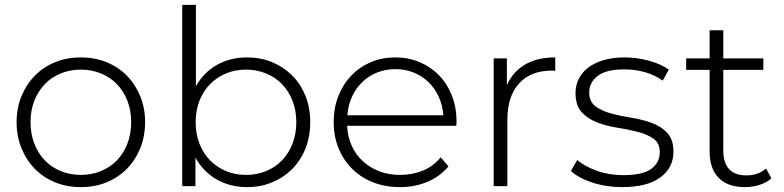

<svg xmlns="http://www.w3.org/2000/svg" viewBox="-20 -762 3210 786"><path d="M311 4Q254 4 206 -15.5Q158 -35 123 -70.5Q88 -106 68 -155Q48 -204 48 -262Q48 -320 68 -368.5Q88 -417 123 -452.5Q158 -488 206 -507.5Q254 -527 311 -527Q368 -527 416 -507.5Q464 -488 499 -452.5Q534 -417 554 -368.5Q574 -320 574 -262Q574 -204 554 -155Q534 -106 499 -70.5Q464 -35 416 -15.5Q368 4 311 4ZM311 -46Q355 -46 393 -61.5Q431 -77 458.5 -105.5Q486 -134 501.5 -174Q517 -214 517 -262Q517 -310 501.5 -349.5Q486 -389 458.5 -417.5Q431 -446 393 -461.5Q355 -477 311 -477Q267 -477 229 -461.5Q191 -446 163.5 -417.5Q136 -389 120.5 -349.5Q105 -310 105 -262Q105 -214 120.5 -174Q136 -134 163.5 -105.5Q191 -77 229 -61.5Q267 -46 311 -46Z M987 -46Q1031 -46 1069 -61.5Q1107 -77 1134.5 -105.5Q1162 -134 1177.5 -174Q1193 -214 1193 -262Q1193 -310 1177.5 -349.5Q1162 -389 1134.5 -417.5Q1107 -446 1069 -461.5Q1031 -477 987 -477Q943 -477 905.5 -461.5Q868 -446 840 -417.5Q812 -389 796.5 -349.5Q781 -310 781 -262Q781 -214 796.5 -174Q812 -134 840 -105.5Q868 -77 905.5 -61.5Q943 -46 987 -46ZM780 0H726V-742H782V-409Q814 -466 868.5 -496.5Q923 -527 991 -527Q1047 -527 1094 -507.5Q1141 -488 1176 -453Q1211 -418 1230.5 -369.5Q1250 -321 1250 -262Q1250 -203 1230.5 -154Q1211 -105 1176 -70Q1141 -35 1094 -15.5Q1047 4 991 4Q922 4 867 -27.5Q812 -59 780 -117Z M1795 -290Q1792 -331 1776 -366Q1760 -401 1734 -426Q1708 -451 1673.5 -465Q1639 -479 1598 -479Q1558 -479 1523.5 -465Q1489 -451 1463 -426Q1437 -401 1421 -366Q1405 -331 1402 -290ZM1617 4Q1557 4 1507.5 -15.5Q1458 -35 1422 -70.5Q1386 -106 1366 -155Q1346 -204 1346 -262Q1346 -320 1365 -368.5Q1384 -417 1418 -452.5Q1452 -488 1498 -507.5Q1544 -527 1598 -527Q1652 -527 1698 -507.5Q1744 -488 1777.5 -453.5Q1811 -419 1830 -370.5Q1849 -322 1849 -263Q1849 -259 1848.5 -255Q1848 -251 1848 -247H1401Q1403 -202 1420 -165Q1437 -128 1466 -101.5Q1495 -75 1533.5 -60.5Q1572 -46 1618 -46Q1668 -46 1711 -63.5Q1754 -81 1784 -118L1816 -81Q1781 -39 1729.5 -17.5Q1678 4 1617 4Z M2057 0H2001V-523H2055V-413Q2079 -468 2129 -497.5Q2179 -527 2253 -527V-472Q2248 -473 2239 -473Q2153 -473 2105 -420.5Q2057 -368 2057 -271Z M2527 4Q2462 4 2405.5 -14.5Q2349 -33 2317 -62L2343 -107Q2373 -81 2423 -63Q2473 -45 2531 -45Q2612 -45 2646.5 -71Q2681 -97 2681 -139Q2681 -176 2655.5 -194Q2630 -212 2591.5 -222Q2553 -232 2508.5 -239Q2464 -246 2425.5 -260.5Q2387 -275 2361.5 -302.5Q2336 -330 2336 -382Q2336 -412 2349 -438.5Q2362 -465 2387 -484.5Q2412 -504 2450 -515.5Q2488 -527 2537 -527Q2587 -527 2636.5 -513.5Q2686 -500 2718 -477L2693 -432Q2659 -456 2618.5 -467Q2578 -478 2536 -478Q2461 -478 2426.5 -451Q2392 -424 2392 -384Q2392 -346 2417.5 -327Q2443 -308 2481.5 -297.5Q2520 -287 2564.5 -280Q2609 -273 2647.5 -259Q2686 -245 2711.5 -218Q2737 -191 2737 -141Q2737 -75 2683 -35.5Q2629 4 2527 4Z M3105 -476H2941V-145Q2941 -96 2964.5 -70Q2988 -44 3036 -44Q3083 -44 3116 -72L3138 -32Q3118 -14 3089 -5Q3060 4 3030 4Q2959 4 2922 -34Q2885 -72 2885 -141V-476H2789V-523H2885V-638H2941V-523H3105Z"/></svg>

Font: Montserrat-Alt1 Light
Style: Regular
Weight: 300
Designer: Differentunic
Foundry: Differentunic
Version: Version 7.222